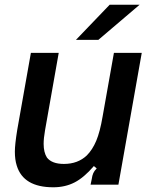

<svg xmlns="http://www.w3.org/2000/svg" viewBox="-20 -783 642 814"><path d="M51 -81Q43 -106 43 -140Q43 -170 53 -232L111 -559H229L171 -231Q165 -197 165 -173Q165 -137 179 -115Q200 -88 251 -88Q310 -88 348 -124Q372 -148 388 -186Q404 -224 415 -289L463 -559H581L482 0H364L369 -24Q371 -39 375.5 -49Q380 -59 390 -69L378 -79Q336 -30 296 -9.5Q256 11 206 11Q79 11 51 -81ZM397 -614H302L445 -763H572Z"/></svg>

Font: Open Sauce Sans SemiBold Italic
Style: Regular
Weight: 600
Italic angle: -10°
Designer: Alfredo Marco Pradil
Foundry: Creative Sauce Fz LLC
Version: Version 1.477